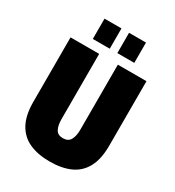

<svg xmlns="http://www.w3.org/2000/svg" viewBox="-210 -1006 1037 1139"><g transform="rotate(30 308.0 -436.5)"><path d="M308 12Q227 12 169 -14Q111 -40 79.5 -97Q48 -154 48 -246V-688H244V-241Q244 -199 257.5 -173Q271 -147 307 -147Q343 -147 357.5 -173Q372 -199 372 -241V-688H568V-246Q568 -154 537 -97Q506 -40 448 -14Q390 12 308 12ZM167 -746V-885H283V-746ZM335 -746V-885H451V-746Z"/></g></svg>

Font: Archivo Condensed Black
Style: Regular
Weight: 900
Width: 3
Designer: Hector Gatti
Foundry: Omnibus-Type
Version: Version 2.001